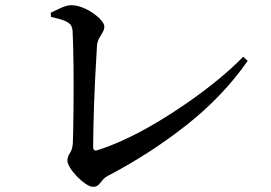

<svg xmlns="http://www.w3.org/2000/svg" viewBox="-20 -717 1040 738"><path d="M175 -668Q193 -677 215 -687Q237 -697 254 -697Q274 -697 296 -688.5Q318 -680 337.5 -666.5Q357 -653 369 -639Q381 -625 381 -615Q381 -604 375 -593.5Q369 -583 362 -571.5Q355 -560 353 -544Q352 -528 350 -492.5Q348 -457 345.5 -410.5Q343 -364 341.5 -315Q340 -266 339 -223Q338 -180 338 -152Q338 -143 343 -140Q346 -137 352 -139Q401 -154 459.5 -181Q518 -208 579.5 -244.5Q641 -281 701.5 -323Q762 -365 817 -410Q872 -455 915 -499L932 -483Q838 -348 699 -238Q560 -128 400 -44Q382 -35 374 -24.5Q366 -14 358.5 -6.5Q351 1 337 1Q326 1 309 -10.5Q292 -22 276 -38.5Q260 -55 249.5 -72Q239 -89 239 -100Q239 -114 249 -129Q259 -144 260 -168Q261 -187 261.5 -220.5Q262 -254 262.5 -296.5Q263 -339 263 -383.5Q263 -428 262.5 -470Q262 -512 261 -545.5Q260 -579 259 -598Q258 -611 252.5 -620Q247 -629 230 -636.5Q213 -644 176 -652Z"/></svg>

Font: Early Summer Mincho SemiBold
Style: Regular
Weight: 600
Designer: GuiWonder
Version: Version 1.002